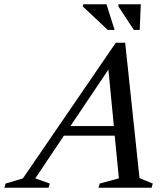

<svg xmlns="http://www.w3.org/2000/svg" viewBox="-88 -878 782 898"><path d="M564.5 -45 626.5 -19.5 621 0H372.5L378.5 -19.5L468 -44L448.5 -243.5H211L77 -43.5L145 -19.5L139 0H-67.5L-62 -19.5L19 -43.5L453.5 -678H497.5ZM241.5 -288.5H444.5L419 -552.5ZM448 -738H416L299 -848L300.5 -858H410ZM565.5 -738H538L465.5 -848.5L466.5 -858H570.5Z"/></svg>

Font: Newsreader Text Medium
Style: Italic
Weight: 500
Italic angle: -17°
Designer: Hugues Gentile
Foundry: Production Type
Version: Version 1.001